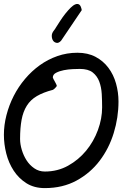

<svg xmlns="http://www.w3.org/2000/svg" viewBox="-20 -963 668 985"><path d="M0 -271.5Q0 -321.3 13.2 -372.6Q26.4 -423.8 50.3 -470.7Q74.2 -517.6 108.4 -558.1Q142.6 -598.6 184.1 -628.4Q225.6 -658.2 274.4 -675.3Q323.2 -692.4 377 -692.4Q430.7 -692.4 470.2 -671.4Q509.8 -650.4 536.1 -615.2Q562.5 -580.1 575.2 -534.7Q587.9 -489.3 587.9 -442.4Q587.9 -360.4 563.5 -280.8Q539.1 -201.2 491.2 -138.2Q443.4 -75.2 372.6 -36.6Q301.8 2 210 2Q155.3 2 115.7 -22.9Q76.2 -47.9 50.3 -87.4Q24.4 -127 12.2 -175.3Q0 -223.6 0 -271.5ZM83 -250Q83 -223.6 91.8 -194.3Q100.6 -165 116.2 -140.6Q131.8 -116.2 155.8 -99.6Q179.7 -83 210 -83Q275.4 -83 329.1 -112.8Q382.8 -142.6 421.9 -189.9Q460.9 -237.3 482.4 -295.9Q503.9 -354.5 503.9 -412.1Q503.9 -445.3 502 -480.5Q500 -515.6 489.3 -544.4Q478.5 -573.2 455.6 -591.3Q432.6 -609.4 389.6 -609.4Q376 -609.4 353 -608.4Q330.1 -607.4 307.6 -603Q285.2 -598.6 268.1 -589.8Q251 -581.1 251 -565.4Q251 -563.5 254.4 -557.1Q257.8 -550.8 261.7 -543.9Q265.6 -537.1 268.6 -530.8Q271.5 -524.4 271.5 -522.5Q271.5 -520.5 263.7 -512.2Q255.9 -503.9 251 -502Q202.1 -489.3 169.4 -470.2Q136.7 -451.2 117.7 -420.9Q98.6 -390.6 90.8 -348.6Q83 -306.6 83 -250ZM399.4 -911.1 293.9 -754.9Q282.2 -741.2 270.5 -743.2Q258.8 -745.1 252.4 -754.4Q246.1 -763.7 245.6 -777.8Q245.1 -792 255.9 -805.7Q258.8 -808.6 262.2 -814Q265.6 -819.3 266.6 -821.3Q276.4 -836.9 289.1 -856.4Q301.8 -876 315.4 -893.1Q329.1 -910.2 342.3 -923.3Q355.5 -936.5 367.2 -940.9Q378.9 -945.3 387.2 -939Q395.5 -932.6 399.4 -911.1Z"/></svg>

Font: Gloria Hallelujah
Style: Regular
Weight: 400
Designer: Kimberly Geswein
Foundry: Kimberly Geswein
Version: Version 1.004 2010